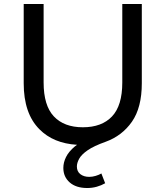

<svg xmlns="http://www.w3.org/2000/svg" viewBox="-20 -720 831 964"><path d="M594 -700H692V-302Q692 -180 642.5 -109Q593 -38 510 -8Q451 13 420 34.5Q389 56 377.5 77Q366 98 366 116Q366 141 383.5 154.5Q401 168 428 168Q444 168 460.5 163Q477 158 489 151L508 200Q489 211 466 217.5Q443 224 418 224Q362 224 330 196Q298 168 298 123Q298 96 311.5 68.5Q325 41 356 15Q361 11 367 7Q248 0 178 -71Q99 -150 99 -302V-700H199V-306Q199 -190 250.5 -135.5Q302 -81 396 -81Q491 -81 542.5 -135.5Q594 -190 594 -306Z"/></svg>

Font: Montserrat Z Med
Style: Regular
Weight: 500
Designer: Julieta Ulanovsky
Foundry: Julieta Ulanovsky
Version: Version 8.000